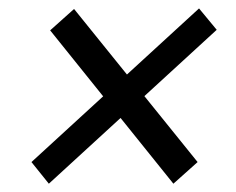

<svg xmlns="http://www.w3.org/2000/svg" viewBox="-20 -592 560 456"><path d="M96 -155.7 54.7 -207.1 452.7 -572 494.7 -521.2ZM391.8 -155.7 99.1 -519.9 155.9 -570.7 449.3 -207.1Z"/></svg>

Font: Public Sans Thin
Style: Italic
Weight: 100
Italic angle: -8°
Designer: The Public Sans project authors (U.S. Web Design System). Libre Franklin designed by Pablo Impallari and Rodrigo Fuenzal
Version: Version 2.000